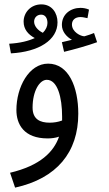

<svg xmlns="http://www.w3.org/2000/svg" viewBox="-20 -628 499 878"><path d="M30 -384C158 -391 243 -445 243 -526C243 -568 218 -608 169 -608C121 -608 88 -571 88 -529C88 -494 109 -470 139 -454C111 -441 73 -431 22 -428ZM273 -391C319 -402 383 -420 424 -435L410 -477C398 -472 383 -467 366 -462C350 -462 309 -481 309 -516C309 -535 322 -550 348 -550C359 -550 369 -547 380 -545L387 -584C374 -590 359 -592 348 -592C303 -592 263 -563 263 -514C263 -483 285 -459 309 -446C295 -443 282 -440 263 -435ZM136 -529C136 -547 149 -561 168 -561C187 -561 197 -545 197 -523C197 -508 190 -492 176 -478C153 -489 136 -509 136 -529ZM49 230C240 188 338 68 338 -108C338 -230 294 -337 200 -337C112 -337 55 -229 55 -125C55 -60 89 5 198 5C214 5 233 3 250 -3C226 66 165 129 26 162ZM129 -136C129 -212 161 -263 194 -263C243 -263 264 -183 264 -95C264 -89 264 -83 264 -77C246 -70 226 -67 207 -67C164 -67 129 -82 129 -136Z"/></svg>

Font: Noto Sans Arabic UI XCn
Style: Regular
Weight: 400
Width: 2
Designer: Monotype Design Team, Nadine Chahine and Nizar Qandah
Foundry: Monotype Imaging Inc.
Version: Version 2.010